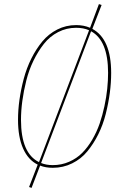

<svg xmlns="http://www.w3.org/2000/svg" viewBox="-20 -814 610 942"><path d="M433.1 -672.4Q525.4 -622.6 525.4 -456.1Q525.4 -408.7 518.8 -358.4Q512.2 -308.1 498.8 -254.9Q485.4 -201.7 462.2 -155Q439 -108.4 408.4 -71.3Q377.9 -34.2 334 -12.5Q290 9.3 238.8 9.3Q204.1 9.3 176.8 -1.5L134.8 107.9L122.6 103.5L165 -6.3Q118.2 -29.3 93.3 -85.4Q68.4 -141.6 68.4 -226.1Q68.4 -273.4 75.4 -324Q82.5 -374.5 96.4 -427.2Q110.4 -480 133.8 -526.9Q157.2 -573.7 187.7 -610.6Q218.3 -647.5 261 -669.2Q303.7 -690.9 353.5 -690.9Q391.6 -690.9 421.9 -677.7L465.3 -793.9L478.5 -789.6ZM83 -225.6Q83 -62 171.4 -18.6L417 -665.5Q389.6 -677.7 353.5 -677.7Q306.2 -677.7 265.1 -656.5Q224.1 -635.3 195.3 -598.6Q166.5 -562 144.3 -516.4Q122.1 -470.7 109.1 -419.2Q96.2 -367.7 89.6 -319.1Q83 -270.5 83 -225.6ZM238.8 -3.9Q281.7 -3.9 319.1 -20.3Q356.4 -36.6 383.5 -64Q410.6 -91.3 432.6 -128.9Q454.6 -166.5 468.8 -207.5Q482.9 -248.5 492.4 -293.2Q502 -337.9 506.1 -378.2Q510.3 -418.5 510.3 -456.5Q510.3 -615.2 426.8 -660.6L181.6 -14.2Q207 -3.9 238.8 -3.9Z"/></svg>

Font: Fira Sans Compressed Hair
Style: Italic
Weight: 100
Width: 3
Italic angle: -8°
Designer: Carrois Corporate & Edenspiekermann AG
Foundry: Carrois Corporate GbR & Edenspiekermann AG
Version: Version 4.203;PS 004.203;hotconv 1.0.88;makeotf.lib2.5.64775